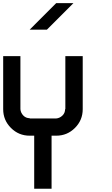

<svg xmlns="http://www.w3.org/2000/svg" viewBox="-20 -853 707 1207"><path d="M304.2 0V333.3H195V0H166.7Q97.5 0 48.8 -48.8Q0 -97.5 0 -166.7V-500H108.3V-166.7Q110 -144.2 126.2 -127.1Q142.5 -110 166.7 -110V-108.3H333.3Q355 -110 372.1 -126.2Q389.2 -142.5 389.2 -166.7H390.8V-500H500V-166.7Q500 -97.5 451.2 -48.8Q402.5 0 333.3 0ZM441.7 -833.3Q309.2 -700 275 -666.7H166.7L333.3 -833.3Z"/></svg>

Font: 0xA000-Squareish-Mono
Style: Squareish-Mono-Bold
Weight: 700
Version: Version 0.1